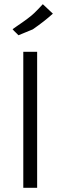

<svg xmlns="http://www.w3.org/2000/svg" viewBox="-20 -895 288 915"><path d="M91 -648H157V0H91ZM184 -875 232 -830Q190 -792 136 -755L68 -727Q63 -733 54 -741Q45 -749 40 -756L60 -770Q121 -811 143.5 -833Q166 -855 184 -875Z"/></svg>

Font: Gafata
Style: Regular
Weight: 400
Designer: Lautaro Hourcade
Foundry: Lautaro Hourcade
Version: Version 4.002; ttfautohint (v0.94.20-1c74) -l 7 -r 28 -G 0 -